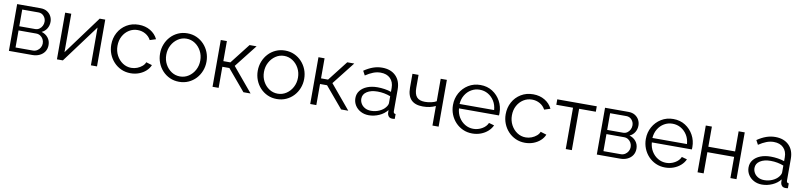

<svg xmlns="http://www.w3.org/2000/svg" viewBox="-3 -1313 8804 2106"><g transform="rotate(10 4399.0 -260.0)"><path d="M74.1 0V-521.1H334.4Q378.5 -521.1 408.3 -502.5Q438.1 -483.8 453.5 -454.7Q468.8 -425.5 468.8 -392.8Q468.8 -351.4 448.7 -317.8Q428.5 -284.1 391.4 -267.4Q436.4 -254.4 464 -220Q491.5 -185.6 491.5 -137.8Q491.5 -96.2 471.3 -65.2Q451 -34.2 415.3 -17.1Q379.7 0 333.5 0ZM139.3 -49.3H332.1Q358.5 -49.3 379.9 -62.8Q401.3 -76.3 413.5 -98.3Q425.7 -120.4 425.7 -144.5Q425.7 -170.2 414 -191.8Q402.3 -213.4 382 -226.3Q361.8 -239.3 335.7 -239.3H139.3ZM139.3 -285.8H316.1Q342.5 -285.8 362.2 -299.8Q382 -313.8 393 -335.8Q404.1 -357.9 404.1 -381.9Q404.1 -418.2 380.5 -445Q356.9 -471.8 319.7 -471.8H139.3Z M609.1 0V-520.1H677.1V-91.5L993.5 -521.1H1055.3V0H987.3V-420.9L675.2 0Z M1429.5 10Q1372.9 10 1325.3 -11.5Q1277.6 -33 1242.3 -70.9Q1206.9 -108.7 1187.4 -157.7Q1167.9 -206.7 1167.9 -262Q1167.9 -336.3 1200.9 -397Q1233.9 -457.7 1293.1 -493.8Q1352.2 -529.8 1428.5 -529.8Q1502 -529.8 1557.9 -496.5Q1613.8 -463.2 1641.2 -406.1L1574.6 -384.9Q1553.1 -425.2 1513.6 -447.7Q1474.1 -470.3 1426.2 -470.3Q1373.8 -470.3 1330.8 -443.1Q1287.8 -415.9 1262.5 -368.9Q1237.3 -321.8 1237.3 -262Q1237.3 -203.2 1263 -154.8Q1288.8 -106.5 1331.9 -78Q1375.1 -49.5 1427.2 -49.5Q1461.2 -49.5 1492.8 -61.8Q1524.4 -74.2 1547.9 -94.6Q1571.5 -115 1579.5 -138.8L1646.1 -118.6Q1631.5 -81.5 1599.5 -52.5Q1567.4 -23.4 1523.8 -6.7Q1480.2 10 1429.5 10Z M1970.2 10Q1913.6 10 1866.5 -11.4Q1819.4 -32.7 1784.6 -70.2Q1749.9 -107.7 1730.9 -156.4Q1711.9 -205.2 1711.9 -259.4Q1711.9 -314.7 1731.1 -363.4Q1750.2 -412.1 1784.9 -449.6Q1819.6 -487.1 1867.1 -508.5Q1914.6 -529.8 1970.6 -529.8Q2026.6 -529.8 2073.7 -508.5Q2120.8 -487.1 2155.9 -449.6Q2190.9 -412.1 2210.1 -363.4Q2229.2 -314.7 2229.2 -259.4Q2229.2 -205.2 2210.2 -156.4Q2191.2 -107.7 2156.4 -70.2Q2121.5 -32.7 2074.2 -11.4Q2026.9 10 1970.2 10ZM1781.3 -258.2Q1781.3 -200.3 1806.9 -152.8Q1832.5 -105.2 1875.1 -77.4Q1917.8 -49.5 1969.9 -49.5Q2022.1 -49.5 2065.2 -77.9Q2108.4 -106.2 2134.1 -154.4Q2159.8 -202.6 2159.8 -260.4Q2159.8 -318.2 2134.1 -365.9Q2108.4 -413.6 2065.3 -442Q2022.2 -470.3 1970.2 -470.3Q1918.4 -470.3 1875.5 -441.4Q1832.5 -412.5 1806.9 -364.7Q1781.3 -316.9 1781.3 -258.2Z M2342.1 0V-521.1H2410.1V-297.6H2488.4L2662.7 -521.1H2740.9L2542.1 -268.1L2766 0H2686.1L2488.4 -234.8H2410.1V0Z M3058.2 10Q3001.6 10 2954.5 -11.4Q2907.4 -32.7 2872.6 -70.2Q2837.9 -107.7 2818.9 -156.4Q2799.9 -205.2 2799.9 -259.4Q2799.9 -314.7 2819.1 -363.4Q2838.2 -412.1 2872.9 -449.6Q2907.6 -487.1 2955.1 -508.5Q3002.6 -529.8 3058.6 -529.8Q3114.6 -529.8 3161.7 -508.5Q3208.8 -487.1 3243.9 -449.6Q3278.9 -412.1 3298.1 -363.4Q3317.2 -314.7 3317.2 -259.4Q3317.2 -205.2 3298.2 -156.4Q3279.2 -107.7 3244.4 -70.2Q3209.5 -32.7 3162.2 -11.4Q3114.9 10 3058.2 10ZM2869.3 -258.2Q2869.3 -200.3 2894.9 -152.8Q2920.5 -105.2 2963.1 -77.4Q3005.8 -49.5 3057.9 -49.5Q3110.1 -49.5 3153.2 -77.9Q3196.4 -106.2 3222.1 -154.4Q3247.8 -202.6 3247.8 -260.4Q3247.8 -318.2 3222.1 -365.9Q3196.4 -413.6 3153.3 -442Q3110.2 -470.3 3058.2 -470.3Q3006.4 -470.3 2963.5 -441.4Q2920.5 -412.5 2894.9 -364.7Q2869.3 -316.9 2869.3 -258.2Z M3430.1 0V-521.1H3498.1V-297.6H3576.4L3750.7 -521.1H3828.9L3630.1 -268.1L3854 0H3774.1L3576.4 -234.8H3498.1V0Z M3906.6 -150.4Q3906.6 -198.6 3934.9 -234.1Q3963.1 -269.6 4012.5 -289.3Q4061.9 -309 4127 -309Q4164.6 -309 4205.9 -302.9Q4247.1 -296.8 4279.1 -284.9V-329.1Q4279.1 -395.3 4240 -434.2Q4200.9 -473.1 4131.7 -473.1Q4090.5 -473.1 4049.8 -457.3Q4009.1 -441.5 3965.1 -412L3939 -460.4Q3989.7 -495.1 4038.9 -512.5Q4088.2 -529.8 4138.8 -529.8Q4234.9 -529.8 4291 -474.8Q4347.1 -419.7 4347.1 -322.8V-82.3Q4347.1 -68.1 4353 -61.3Q4358.9 -54.6 4371.6 -53.9V0Q4360.6 1.4 4353.1 2Q4345.5 2.5 4340.6 2.2Q4315.8 1.1 4303.1 -14Q4290.4 -29.1 4289 -46.4L4287.6 -83.8Q4253 -39.2 4197.1 -14.6Q4141.2 10 4083.1 10Q4032.6 10 3992.5 -11.4Q3952.4 -32.7 3929.5 -69.2Q3906.6 -105.7 3906.6 -150.4ZM4256.4 -110.5Q4267.2 -123.6 4273.2 -136.9Q4279.1 -150.2 4279.1 -159.9V-236.1Q4245.5 -249.3 4208.7 -256.1Q4171.9 -262.9 4134.8 -262.9Q4061.9 -262.9 4016.8 -233.9Q3971.8 -204.9 3971.8 -155.4Q3971.8 -126.2 3987.1 -100.4Q4002.3 -74.5 4031.1 -58.5Q4059.8 -42.5 4099.3 -42.5Q4148 -42.5 4190.4 -61.5Q4232.9 -80.5 4256.4 -110.5Z M4791.6 0V-217.8Q4759.7 -202.5 4724.9 -195.1Q4690.1 -187.7 4649.8 -187.7Q4563.6 -187.7 4520.3 -232Q4476.9 -276.4 4476.9 -366.8V-521.1H4544.9V-375.9Q4544.9 -305.8 4573.6 -273.9Q4602.2 -241.9 4664.8 -241.9Q4700.4 -241.9 4735.4 -250Q4770.4 -258 4791.6 -270.9V-521.1H4860.3V0Z M5235.2 10Q5178.6 10 5131 -11.5Q5083.4 -33 5048.1 -70.5Q5012.9 -108 4993.4 -157.1Q4973.9 -206.3 4973.9 -261.6Q4973.9 -335.3 5007.6 -396Q5041.4 -456.7 5100.4 -493.3Q5159.4 -529.8 5234.5 -529.8Q5310.5 -529.8 5368.4 -492.8Q5426.3 -455.7 5459.3 -395.2Q5492.2 -334.7 5492.2 -263.2Q5492.2 -255.3 5491.9 -247.9Q5491.5 -240.4 5490.8 -236H5045.5Q5049.8 -180.3 5076.5 -136.5Q5103.2 -92.8 5145.7 -67.6Q5188.2 -42.5 5237.6 -42.5Q5289.2 -42.5 5334.5 -68.4Q5379.8 -94.3 5397.5 -135.9L5456.8 -119.6Q5440.6 -82.5 5407.7 -53Q5374.8 -23.4 5330.3 -6.7Q5285.9 10 5235.2 10ZM5043.3 -284.9H5428.2Q5424.2 -341.5 5397.4 -384.8Q5370.7 -428.1 5328.4 -452.7Q5286.2 -477.4 5234.8 -477.4Q5184.3 -477.4 5142.1 -452.7Q5099.9 -428.1 5073.6 -384.6Q5047.3 -341.2 5043.3 -284.9Z M5822.5 10Q5765.9 10 5718.3 -11.5Q5670.6 -33 5635.3 -70.9Q5599.9 -108.7 5580.4 -157.7Q5560.9 -206.7 5560.9 -262Q5560.9 -336.3 5593.9 -397Q5626.9 -457.7 5686.1 -493.8Q5745.2 -529.8 5821.5 -529.8Q5895 -529.8 5950.9 -496.5Q6006.8 -463.2 6034.2 -406.1L5967.6 -384.9Q5946.1 -425.2 5906.6 -447.7Q5867.1 -470.3 5819.2 -470.3Q5766.8 -470.3 5723.8 -443.1Q5680.8 -415.9 5655.5 -368.9Q5630.3 -321.8 5630.3 -262Q5630.3 -203.2 5656 -154.8Q5681.8 -106.5 5724.9 -78Q5768.1 -49.5 5820.2 -49.5Q5854.2 -49.5 5885.8 -61.8Q5917.4 -74.2 5940.9 -94.6Q5964.5 -115 5972.5 -138.8L6039.1 -118.6Q6024.5 -81.5 5992.5 -52.5Q5960.4 -23.4 5916.8 -6.7Q5873.2 10 5822.5 10Z M6276.1 0V-460.5H6089.9V-521.1H6529.9V-460.5H6344V0Z M6622.1 0V-521.1H6882.4Q6926.5 -521.1 6956.3 -502.5Q6986.1 -483.8 7001.5 -454.7Q7016.8 -425.5 7016.8 -392.8Q7016.8 -351.4 6996.7 -317.8Q6976.5 -284.1 6939.4 -267.4Q6984.4 -254.4 7012 -220Q7039.5 -185.6 7039.5 -137.8Q7039.5 -96.2 7019.3 -65.2Q6999 -34.2 6963.3 -17.1Q6927.7 0 6881.5 0ZM6687.3 -49.3H6880.1Q6906.5 -49.3 6927.9 -62.8Q6949.3 -76.3 6961.5 -98.3Q6973.7 -120.4 6973.7 -144.5Q6973.7 -170.2 6962 -191.8Q6950.3 -213.4 6930 -226.3Q6909.8 -239.3 6883.7 -239.3H6687.3ZM6687.3 -285.8H6864.1Q6890.5 -285.8 6910.2 -299.8Q6930 -313.8 6941 -335.8Q6952.1 -357.9 6952.1 -381.9Q6952.1 -418.2 6928.5 -445Q6904.9 -471.8 6867.7 -471.8H6687.3Z M7383.2 10Q7326.6 10 7279 -11.5Q7231.4 -33 7196.1 -70.5Q7160.9 -108 7141.4 -157.1Q7121.9 -206.3 7121.9 -261.6Q7121.9 -335.3 7155.6 -396Q7189.4 -456.7 7248.4 -493.3Q7307.4 -529.8 7382.5 -529.8Q7458.5 -529.8 7516.4 -492.8Q7574.3 -455.7 7607.3 -395.2Q7640.2 -334.7 7640.2 -263.2Q7640.2 -255.3 7639.9 -247.9Q7639.5 -240.4 7638.8 -236H7193.5Q7197.8 -180.3 7224.5 -136.5Q7251.2 -92.8 7293.7 -67.6Q7336.2 -42.5 7385.6 -42.5Q7437.2 -42.5 7482.5 -68.4Q7527.8 -94.3 7545.5 -135.9L7604.8 -119.6Q7588.6 -82.5 7555.7 -53Q7522.8 -23.4 7478.3 -6.7Q7433.9 10 7383.2 10ZM7191.3 -284.9H7576.2Q7572.2 -341.5 7545.4 -384.8Q7518.7 -428.1 7476.4 -452.7Q7434.2 -477.4 7382.8 -477.4Q7332.3 -477.4 7290.1 -452.7Q7247.9 -428.1 7221.6 -384.6Q7195.3 -341.2 7191.3 -284.9Z M7744.1 0V-521.1H7812.1V-296.9H8110V-521.1H8178V0H8110V-236.2H7812.1V0Z M8285.6 -150.4Q8285.6 -198.6 8313.9 -234.1Q8342.1 -269.6 8391.5 -289.3Q8440.9 -309 8506 -309Q8543.6 -309 8584.9 -302.9Q8626.1 -296.8 8658.1 -284.9V-329.1Q8658.1 -395.3 8619 -434.2Q8579.9 -473.1 8510.7 -473.1Q8469.5 -473.1 8428.8 -457.3Q8388.1 -441.5 8344.1 -412L8318 -460.4Q8368.7 -495.1 8417.9 -512.5Q8467.2 -529.8 8517.8 -529.8Q8613.9 -529.8 8670 -474.8Q8726.1 -419.7 8726.1 -322.8V-82.3Q8726.1 -68.1 8732 -61.3Q8737.9 -54.6 8750.6 -53.9V0Q8739.6 1.4 8732.1 2Q8724.5 2.5 8719.6 2.2Q8694.8 1.1 8682.1 -14Q8669.4 -29.1 8668 -46.4L8666.6 -83.8Q8632 -39.2 8576.1 -14.6Q8520.2 10 8462.1 10Q8411.6 10 8371.5 -11.4Q8331.4 -32.7 8308.5 -69.2Q8285.6 -105.7 8285.6 -150.4ZM8635.4 -110.5Q8646.2 -123.6 8652.2 -136.9Q8658.1 -150.2 8658.1 -159.9V-236.1Q8624.5 -249.3 8587.7 -256.1Q8550.9 -262.9 8513.8 -262.9Q8440.9 -262.9 8395.8 -233.9Q8350.8 -204.9 8350.8 -155.4Q8350.8 -126.2 8366.1 -100.4Q8381.3 -74.5 8410.1 -58.5Q8438.8 -42.5 8478.3 -42.5Q8527 -42.5 8569.4 -61.5Q8611.9 -80.5 8635.4 -110.5Z"/></g></svg>

Font: Raleway Thin
Style: Regular
Weight: 100
Designer: Matt McInerney, Pablo Impallari, Rodrigo Fuenzalida
Foundry: Matt McInerney, Pablo Impallari, Rodrigo Fuenzalida
Version: Version 4.026